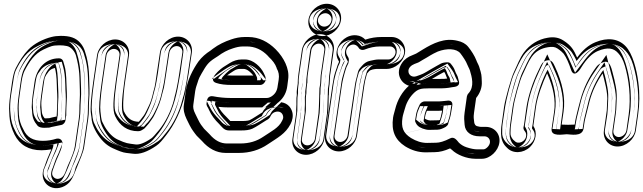

<svg xmlns="http://www.w3.org/2000/svg" viewBox="-20 -749 3407 1017"><path d="M278 -14C256 -7 232 -3 207 -3C153 -3 122 -23 104 -63C104 -64 103 -65 103 -65C90 -88 82 -113 80 -142L79 -165C78 -185 79 -211 84 -245L94 -315C98 -344 105 -363 109 -372C135 -423 164 -465 211 -487C246 -503 257 -509 295 -509C309 -509 322 -508 335 -505C358 -500 378 -474 383 -452L389 -428C396 -397 400 -368 401 -337C402 -284 405 -260 402 -215C399 -180 403 -158 397 -117L376 28C373 48 361 82 339 129C330 149 324 182 304 193C283 205 265 196 258 180C251 165 265 140 271 120C280 93 304 48 307 28L310 10C312 -5 299 -15 288 -15H286C283 -15 280 -15 278 -14ZM252 42C249 50 244 61 238 75C229 94 223 114 216 133C179 212 251 275 323 236C358 217 369 183 385 143C404 95 422 57 426 28L447 -117C453 -157 449 -183 452 -218C456 -266 453 -291 452 -345C451 -379 447 -412 439 -446L432 -470C427 -489 418 -508 404 -523C381 -549 350 -559 302 -559C284 -559 268 -557 252 -553C209 -542 160 -518 130 -486C104 -459 83 -426 64 -389C54 -370 49 -346 44 -315L34 -245C29 -209 27 -179 29 -155L30 -133C32 -98 42 -67 57 -36C84 18 132 47 200 47C218 47 233 45 252 42ZM163 -315 153 -245C150 -223 148 -201 148 -181C148 -174 150 -168 150 -160C151 -126 159 -107 179 -83C186 -75 200 -72 214 -72L240 -73C243 -73 248 -75 251 -76C255 -77 274 -81 304 -87C317 -89 326 -102 327 -112L330 -134C330 -135 331 -136 331 -137V-155C332 -175 331 -181 333 -209C336 -245 333 -273 332 -307C331 -349 328 -382 321 -403L315 -424C312 -434 303 -440 294 -440H291C224 -440 174 -389 163 -315ZM241 -123 221 -122C219 -122 218 -122 216 -123C198 -145 202 -161 199 -190C198 -206 200 -225 203 -245L213 -315C217 -342 218 -338 224 -351C228 -357 236 -367 239 -372C248 -381 257 -386 271 -389C276 -368 280 -345 281 -299C281 -282 282 -266 283 -250C285 -220 282 -177 281 -149L280 -132C262 -128 250 -126 241 -123ZM284 11C260 18 234 22 207 22C147 22 104 -1 81 -52C66 -78 58 -108 56 -141L54 -163C52 -185 55 -214 60 -249L70 -319C74 -349 79 -370 86 -384C112 -437 145 -485 200 -510C233 -525 254 -534 295 -534C311 -534 326 -532 341 -529C377 -521 400 -488 407 -458L414 -434C422 -400 425 -370 426 -337C427 -286 431 -260 427 -213C425 -181 428 -157 422 -113L401 32C397 57 384 92 361 140C356 151 351 196 316 215C282 233 248 218 235 190C221 158 243 126 247 113C257 83 281 34 282 24ZM248 18 292 10 276 52C272 61 267 72 260 86C252 103 246 123 239 142V143L238 144C220 182 235 208 257 218C271 224 290 225 311 214C335 201 345 176 362 134C381 85 398 47 401 24L422 -121C427 -159 425 -183 428 -220C431 -265 428 -288 427 -344C426 -377 422 -407 414 -440L408 -464C404 -480 397 -494 386 -506C369 -525 347 -534 302 -534C286 -534 272 -532 258 -529C219 -519 174 -495 148 -468C124 -443 104 -414 86 -378C78 -363 73 -341 69 -311L59 -241C54 -206 52 -179 54 -157L55 -134C57 -103 66 -76 80 -47C102 -1 140 22 200 22C217 22 230 21 248 18ZM188 -311 178 -241C175 -220 173 -200 173 -181C173 -178 175 -171 175 -160C176 -130 180 -121 198 -100C199 -99 205 -97 213 -97L239 -98H241V-99H242C250 -102 268 -106 299 -112C299 -112 301 -114 302 -116L306 -138V-156C307 -175 306 -181 308 -210C310 -243 308 -272 307 -307C306 -349 303 -378 297 -396C295 -403 293 -408 291 -415C239 -415 197 -376 188 -311ZM249 -99 246 -98 218 -97 215 -98C213 -98 211 -98 209 -99L201 -102L196 -108C173 -138 176 -164 174 -188C172 -209 176 -230 179 -249L189 -319C193 -345 198 -354 202 -363L203 -365L204 -366C208 -372 215 -381 218 -385L219 -387L221 -389C232 -401 247 -410 266 -413L289 -418L295 -395C301 -373 305 -346 306 -299C306 -282 307 -266 308 -251C310 -218 307 -175 306 -148L304 -112L285 -108C267 -104 256 -101 249 -99ZM263 17C245 20 226 22 207 22C126 22 80 -11 60 -57C46 -83 38 -111 36 -142L34 -164C33 -185 34 -213 39 -247L50 -317C54 -347 59 -367 65 -379C91 -431 121 -478 182 -506C214 -521 244 -534 295 -534C315 -534 334 -532 352 -528C406 -516 421 -479 427 -455L434 -431C442 -398 445 -369 446 -337C447 -285 451 -260 447 -214C444 -181 448 -157 442 -115L421 30C418 53 405 87 382 135C375 150 377 189 335 211C327 215 317 220 304 222C279 226 253 220 239 212C225 204 218 195 214 186C202 160 221 133 227 116C236 87 260 40 262 26ZM239 19 313 5 296 48C293 57 288 68 281 82C273 99 267 119 260 138V139L259 140C233 197 277 223 279 223C279 223 282 223 292 218C311 208 324 179 341 137C360 89 377 51 381 26L402 -119C408 -158 405 -183 408 -219C412 -265 408 -290 407 -345C406 -379 402 -410 394 -443L387 -467C383 -484 375 -499 364 -511C347 -530 335 -534 302 -534C290 -534 280 -532 270 -530C238 -522 195 -501 169 -474C145 -449 125 -419 107 -383C99 -367 93 -344 89 -313L79 -243C74 -208 72 -179 74 -156L75 -133C77 -100 86 -73 101 -43C126 7 162 22 200 22C214 22 223 22 239 19ZM208 -313 198 -243C195 -221 193 -200 193 -181C193 -176 195 -170 195 -160C196 -129 201 -117 217 -97L230 -98C241 -101 253 -103 280 -109C281 -110 282 -113 282 -114L285 -136L286 -137V-155C287 -175 286 -182 288 -210C291 -244 288 -273 287 -307C286 -349 283 -379 277 -399L273 -412C248 -403 216 -367 208 -313ZM265 -102 255 -98 213 -97 203 -99C201 -100 198 -100 196 -101L181 -105L175 -113C153 -141 156 -163 154 -189C152 -208 155 -228 158 -247L169 -317C173 -343 176 -348 181 -358L182 -360L183 -361C187 -367 194 -376 197 -380L198 -382L199 -383C210 -395 228 -408 257 -413L307 -422L315 -393C321 -371 325 -345 326 -299C326 -282 327 -265 328 -250C330 -219 327 -176 326 -149L325 -115L296 -109C279 -105 269 -103 265 -102Z M613 -456 593 -317C580 -224 575 -166 590 -134C614 -83 655 -54 711 -54C726 -54 731 -60 740 -65C744 -67 748 -71 750 -74C756 -81 762 -87 769 -96L782 -114C789 -123 795 -133 801 -146C818 -182 830 -209 841 -258L848 -284C852 -302 855 -325 860 -357L877 -470C880 -488 897 -505 916 -505C935 -505 949 -488 946 -470L929 -357C926 -334 921 -307 915 -278L909 -252C906 -242 904 -233 902 -223C886 -158 854 -99 823 -61C804 -38 790 -22 783 -17C744 10 716 19 697 16C655 10 651 12 603 -10C579 -21 555 -44 535 -78C531 -86 528 -92 523 -101C515 -116 515 -140 512 -159C509 -179 512 -234 524 -317L544 -456C547 -474 564 -490 583 -490C602 -490 616 -474 613 -456ZM494 -456 474 -317C462 -232 457 -176 462 -144C464 -133 465 -123 466 -112C469 -89 481 -65 490 -49C514 -8 542 20 577 36C608 50 630 59 649 61C661 62 672 64 682 65C720 71 763 54 808 23C826 11 840 -7 861 -34C902 -86 941 -163 959 -247L964 -274C970 -305 975 -332 979 -357L996 -470C1003 -516 969 -555 923 -555C877 -555 834 -516 827 -470L810 -357C806 -326 802 -303 799 -288L792 -262C785 -229 777 -206 769 -190C763 -178 750 -149 743 -139L730 -122C722 -111 721 -111 715 -104C679 -105 654 -121 636 -160C631 -171 630 -226 643 -317L663 -456C670 -502 636 -540 590 -540C544 -540 501 -502 494 -456ZM637 -452C642 -485 617 -515 583 -515C551 -515 524 -491 519 -460L499 -321C487 -237 483 -182 487 -155C490 -138 489 -113 501 -90C506 -81 508 -75 512 -67L513 -66L514 -65C536 -28 562 -1 593 13C642 35 654 34 693 40C722 44 755 33 797 4C811 -5 823 -21 842 -45C875 -86 909 -148 926 -217C928 -226 930 -236 933 -245L934 -246L940 -273C946 -303 951 -329 954 -353L970 -466C975 -498 951 -530 916 -530C884 -530 856 -505 852 -474L836 -361C831 -329 827 -305 823 -289L817 -263C806 -214 796 -194 779 -157C774 -145 768 -136 762 -129L749 -111C743 -103 739 -98 732 -90L731 -89L730 -88L728 -86C714 -78 719 -79 711 -79C665 -79 632 -101 612 -144C602 -165 604 -220 617 -313ZM518 -452C523 -485 557 -515 590 -515C593 -515 596 -514 598 -514C624 -510 642 -489 638 -460L618 -321C605 -229 603 -173 614 -149C635 -104 669 -81 714 -79H726L733 -87C738 -92 741 -95 750 -107L763 -124C774 -139 786 -167 792 -179C801 -198 809 -224 816 -257L823 -283C827 -300 830 -322 835 -353L851 -466C856 -499 891 -530 923 -530C926 -530 929 -529 931 -529C957 -525 975 -503 971 -474L955 -361C952 -337 946 -309 940 -279L934 -252C916 -172 880 -98 841 -49C820 -22 807 -6 793 3C750 32 714 44 686 40C676 38 665 37 652 36C638 34 618 28 588 14C559 1 533 -24 511 -62C502 -77 493 -98 491 -115C490 -126 489 -137 487 -148C483 -174 486 -229 498 -313ZM658 -454 638 -315C625 -223 621 -165 633 -140C653 -96 683 -81 703 -79C703 -79 705 -81 707 -82L709 -83V-84L710 -85C717 -93 722 -98 728 -106L741 -123C747 -131 752 -141 758 -153C775 -190 785 -212 796 -261L803 -287C807 -304 811 -327 816 -359L832 -472C835 -492 852 -530 916 -530C986 -530 994 -486 991 -468L974 -355C971 -331 966 -305 960 -275L954 -248C951 -237 948 -230 946 -220C929 -152 897 -92 864 -51C845 -27 834 -12 818 -1C783 23 752 39 712 41C703 41 694 41 685 40C649 35 624 32 575 10C538 -6 513 -34 492 -70V-71L491 -72C487 -80 485 -85 480 -94C469 -115 470 -139 467 -157C463 -181 467 -235 479 -319L499 -458C502 -479 521 -515 583 -515C651 -515 661 -473 658 -454ZM539 -454 519 -315C507 -231 502 -175 507 -146C509 -135 510 -124 511 -113C513 -94 524 -72 533 -57C556 -18 582 6 606 17C636 30 654 36 658 36C671 38 683 39 694 41C700 42 728 38 773 7C785 -1 799 -17 820 -44C859 -94 896 -168 914 -250L920 -277C926 -307 931 -335 935 -359L951 -472C956 -508 928 -529 923 -530C917 -529 878 -508 872 -468L855 -355C851 -324 847 -302 843 -285L837 -259C830 -226 821 -202 813 -184C807 -172 795 -144 785 -130L772 -112C764 -101 760 -98 755 -93L742 -78L712 -79C646 -81 612 -113 593 -153C583 -173 585 -226 598 -319L618 -458C624 -497 592 -515 590 -515C587 -515 545 -497 539 -454Z M1124 -310C1147 -302 1175 -299 1210 -299H1358C1373 -299 1385 -313 1387 -324V-326C1389 -341 1382 -351 1377 -362C1363 -392 1323 -434 1278 -434H1259C1238 -434 1216 -427 1197 -415C1182 -405 1172 -399 1170 -398C1153 -389 1075 -327 1124 -310ZM1183 -350C1195 -358 1200 -362 1219 -374C1230 -381 1240 -384 1251 -384H1270C1278 -384 1289 -381 1303 -369C1311 -362 1317 -355 1322 -349H1217C1204 -349 1193 -349 1183 -350ZM1456 -208C1483 -231 1498 -260 1502 -295L1506 -326C1511 -359 1504 -387 1492 -414C1481 -438 1464 -464 1440 -488C1400 -528 1351 -553 1295 -553H1276C1251 -553 1227 -548 1204 -540C1171 -529 1137 -513 1108 -491C1104 -488 1099 -484 1095 -481C1070 -465 1049 -447 1031 -423C1003 -383 972 -325 964 -267L954 -194C950 -169 956 -144 968 -119C975 -104 992 -69 1003 -55C1011 -45 1016 -36 1022 -30L1050 -2C1084 37 1126 61 1175 61H1246C1302 61 1354 46 1399 15C1451 -20 1492 -40 1519 -92C1529 -111 1534 -135 1528 -156C1520 -185 1496 -209 1456 -208ZM1390 -180H1385H1193C1175 -180 1156 -181 1137 -183C1146 -166 1159 -149 1179 -130C1185 -124 1191 -118 1197 -111L1200 -108H1265C1285 -108 1299 -111 1301 -112C1317 -119 1356 -146 1370 -154C1376 -166 1382 -172 1390 -180ZM1200 -230C1170 -230 1140 -233 1109 -239C1103 -240 1080 -243 1076 -215L1074 -201C1073 -196 1075 -190 1077 -186C1081 -179 1085 -173 1088 -165C1099 -140 1117 -115 1141 -92C1154 -79 1166 -58 1192 -58H1258C1281 -58 1299 -60 1316 -67C1334 -75 1373 -101 1389 -111C1396 -115 1407 -119 1413 -134C1419 -145 1425 -151 1435 -155C1459 -164 1475 -152 1479 -136C1482 -125 1479 -119 1474 -109C1457 -72 1416 -53 1375 -25C1340 -1 1300 11 1253 11H1182C1149 11 1119 -4 1090 -38C1084 -45 1074 -53 1061 -67C1056 -73 1052 -79 1045 -88C1035 -101 1021 -134 1014 -147C1004 -166 1002 -182 1004 -194L1014 -267C1016 -278 1018 -286 1020 -292C1031 -322 1028 -326 1048 -360C1073 -403 1082 -418 1118 -441C1124 -445 1129 -448 1135 -452C1159 -470 1185 -484 1214 -493C1230 -498 1246 -503 1268 -503H1287C1329 -503 1367 -487 1401 -451L1402 -449C1424 -429 1438 -410 1445 -390C1445 -389 1446 -387 1446 -386C1456 -369 1460 -350 1456 -326L1451 -295C1448 -267 1437 -250 1416 -237C1409 -233 1402 -230 1392 -230ZM1135 -333C1145 -349 1176 -374 1182 -377C1186 -379 1194 -384 1210 -394C1226 -404 1243 -409 1259 -409H1278C1308 -409 1344 -375 1355 -351C1361 -337 1363 -335 1362 -330V-328C1361 -326 1358 -324 1358 -324H1210C1178 -324 1152 -328 1135 -333ZM1181 -326C1192 -325 1204 -324 1217 -324H1374L1342 -364C1336 -372 1328 -380 1319 -388C1302 -402 1286 -409 1270 -409H1251C1235 -409 1220 -404 1206 -395C1188 -383 1181 -380 1169 -371L1114 -332ZM1456 -183C1484 -184 1499 -168 1504 -149C1507 -136 1504 -118 1496 -103C1473 -59 1440 -42 1385 -5C1344 23 1297 36 1246 36H1175C1135 36 1099 17 1069 -18L1068 -19C1061 -26 1053 -35 1040 -48C1037 -51 1032 -59 1023 -70C1016 -80 996 -116 990 -130C980 -152 976 -171 979 -190L989 -263C996 -315 1026 -371 1052 -408C1069 -430 1085 -446 1108 -460C1113 -463 1118 -467 1123 -471C1150 -491 1181 -506 1212 -517C1233 -524 1254 -528 1276 -528H1295C1344 -528 1385 -507 1422 -470C1444 -448 1459 -425 1469 -403C1480 -380 1485 -357 1481 -330L1477 -299C1473 -268 1461 -246 1439 -227L1385 -181ZM1389 -205H1385H1193C1176 -205 1158 -206 1140 -208L1094 -213L1115 -172C1125 -152 1141 -132 1162 -112C1168 -106 1172 -101 1178 -94C1182 -90 1186 -86 1189 -85L1194 -83H1265C1288 -83 1301 -84 1311 -89C1331 -98 1370 -125 1383 -133L1389 -136L1392 -142C1398 -152 1400 -155 1407 -162L1455 -208ZM1200 -205H1392C1406 -205 1419 -208 1429 -215C1456 -232 1472 -258 1476 -292L1481 -322C1485 -351 1480 -377 1468 -399C1459 -425 1443 -446 1419 -468C1380 -509 1336 -528 1287 -528H1268C1243 -528 1223 -522 1206 -517C1174 -507 1146 -492 1120 -472C1115 -468 1109 -465 1104 -462C1065 -437 1051 -414 1027 -372C1007 -336 1005 -327 996 -300C993 -292 992 -283 990 -271L979 -198C977 -181 978 -159 991 -135C998 -123 1012 -90 1025 -73C1032 -65 1036 -58 1041 -52L1042 -50L1043 -49C1057 -35 1067 -26 1071 -21C1104 17 1141 36 1182 36H1253C1305 36 1350 22 1389 -4C1428 -30 1475 -51 1497 -98C1501 -106 1508 -123 1503 -143C1495 -172 1463 -193 1426 -178C1411 -172 1399 -161 1391 -146V-145L1390 -144C1388 -138 1386 -138 1376 -132C1359 -122 1319 -96 1305 -90C1294 -85 1281 -83 1258 -83H1192C1181 -83 1177 -91 1159 -110C1136 -132 1119 -153 1110 -174C1106 -182 1103 -191 1099 -198L1101 -211C1101 -213 1102 -215 1102 -215H1104C1136 -208 1169 -205 1200 -205ZM1153 -330C1165 -327 1184 -324 1210 -324H1341C1341 -325 1342 -326 1342 -326V-328C1343 -338 1340 -343 1334 -355C1322 -380 1287 -407 1277 -409H1259C1256 -409 1245 -407 1230 -398C1214 -388 1207 -384 1201 -381C1195 -377 1156 -344 1153 -330ZM1176 -326 1102 -333 1148 -366C1160 -375 1168 -380 1186 -391C1202 -401 1223 -409 1251 -409H1270C1304 -409 1325 -396 1341 -382C1350 -374 1358 -367 1364 -359L1391 -324H1217C1202 -324 1189 -325 1176 -326ZM1458 -183C1458 -183 1476 -180 1484 -152C1488 -136 1483 -115 1475 -99C1451 -53 1420 -38 1365 -1C1326 26 1286 36 1246 36H1175C1155 36 1123 25 1091 -12L1090 -13L1089 -14L1061 -42C1058 -45 1053 -53 1044 -64C1036 -74 1018 -111 1011 -125C1000 -148 996 -170 999 -192L1009 -265C1017 -320 1047 -376 1073 -413C1090 -435 1107 -451 1129 -465C1134 -469 1139 -472 1144 -476C1170 -495 1200 -509 1228 -519C1246 -525 1261 -528 1276 -528H1295C1325 -528 1362 -514 1400 -476C1422 -454 1438 -431 1449 -408C1460 -384 1465 -358 1461 -328L1457 -297C1453 -264 1439 -240 1418 -222L1369 -180ZM1387 -205 1471 -208 1429 -168C1422 -162 1419 -158 1413 -147L1410 -141L1404 -137C1391 -129 1354 -103 1329 -92C1310 -84 1293 -83 1265 -83H1183L1171 -89C1165 -92 1160 -96 1156 -100C1150 -107 1146 -112 1140 -118C1119 -138 1104 -158 1094 -177L1074 -216L1146 -208C1162 -206 1178 -205 1193 -205H1385ZM1200 -205H1392C1403 -205 1416 -206 1426 -209C1436 -212 1444 -216 1450 -220C1480 -238 1492 -262 1496 -293L1501 -324C1505 -351 1501 -374 1489 -394V-395C1480 -419 1465 -440 1441 -462C1403 -502 1354 -528 1287 -528H1268C1234 -528 1210 -521 1192 -515C1157 -504 1126 -487 1099 -467C1094 -463 1089 -460 1084 -457C1043 -431 1030 -410 1006 -368C986 -333 986 -325 976 -297C974 -290 972 -281 970 -269L959 -196C958 -187 958 -176 961 -164C963 -156 965 -148 970 -139C977 -126 990 -95 1003 -78C1010 -70 1015 -63 1020 -57L1021 -56L1022 -55C1036 -41 1045 -32 1049 -27C1080 9 1121 36 1182 36H1253C1316 36 1369 19 1410 -9C1448 -35 1496 -58 1517 -102C1521 -111 1528 -124 1524 -140C1522 -149 1516 -158 1506 -166C1487 -182 1443 -188 1409 -175C1388 -167 1377 -155 1370 -141C1366 -131 1367 -134 1356 -128C1339 -118 1297 -90 1287 -86C1282 -84 1279 -83 1258 -83H1200C1195 -87 1189 -94 1180 -104C1157 -126 1141 -147 1131 -170C1127 -178 1123 -187 1119 -194V-199L1121 -211C1149 -207 1173 -205 1200 -205Z M1675 -568C1629 -568 1586 -529 1579 -483L1561 -359C1558 -339 1557 -322 1557 -305L1555 -291C1553 -275 1551 -264 1552 -254V-245C1550 -236 1550 -226 1550 -213C1551 -185 1548 -181 1549 -151L1529 -13C1522 33 1555 71 1601 71C1647 71 1691 33 1698 -13L1717 -149C1717 -150 1718 -150 1718 -151L1720 -187L1721 -244L1722 -245V-248L1723 -282L1726 -305V-307L1728 -343C1728 -349 1729 -354 1730 -359L1748 -483C1755 -529 1721 -568 1675 -568ZM1608 21C1589 21 1576 5 1579 -13L1599 -153C1601 -168 1600 -184 1600 -189C1601 -198 1599 -233 1601 -242C1605 -264 1601 -263 1605 -291L1607 -307C1607 -308 1608 -310 1608 -311C1608 -324 1608 -340 1611 -359L1629 -483C1632 -501 1649 -518 1668 -518C1687 -518 1701 -501 1698 -483L1680 -359C1679 -352 1678 -345 1678 -339L1676 -304L1672 -281V-278L1671 -244V-242V-239L1669 -181L1667 -148L1648 -13C1645 5 1627 21 1608 21ZM1704 -679C1723 -679 1739 -661 1736 -642C1733 -622 1717 -608 1697 -608C1678 -608 1661 -626 1664 -645C1667 -665 1684 -679 1704 -679ZM1614 -645C1621 -691 1664 -729 1711 -729C1758 -729 1793 -689 1786 -642C1779 -596 1735 -558 1689 -558C1642 -558 1607 -598 1614 -645ZM1675 -543C1643 -543 1608 -512 1603 -479L1585 -355C1582 -336 1582 -321 1582 -305V-303L1580 -287C1578 -272 1577 -263 1577 -256C1577 -249 1577 -244 1576 -239C1575 -233 1575 -227 1575 -214C1576 -183 1573 -179 1574 -151V-149L1554 -9C1550 20 1568 42 1594 46H1601C1634 46 1668 16 1673 -17L1693 -153L1695 -188L1696 -246V-247C1696 -248 1697 -248 1697 -249L1698 -285L1701 -309L1704 -345C1704 -351 1704 -357 1705 -363L1723 -487C1727 -516 1709 -539 1683 -543ZM1608 46C1574 46 1549 16 1554 -17L1574 -157C1576 -168 1574 -180 1575 -192C1576 -198 1574 -230 1577 -246C1580 -262 1575 -262 1580 -295L1582 -311C1582 -326 1583 -343 1586 -363L1604 -487C1608 -518 1636 -543 1668 -543C1703 -543 1727 -511 1722 -479L1704 -355C1703 -349 1703 -343 1703 -337L1701 -301L1697 -277L1696 -241V-240V-239V-238L1694 -180L1692 -145L1673 -9C1668 22 1640 46 1608 46ZM1704 -704C1739 -704 1765 -672 1760 -638C1755 -606 1729 -583 1697 -583C1663 -583 1634 -614 1639 -649C1644 -682 1672 -704 1704 -704ZM1639 -641C1635 -612 1654 -587 1682 -583H1689C1722 -583 1756 -612 1761 -646C1765 -676 1745 -700 1718 -704H1711C1677 -704 1644 -675 1639 -641ZM1675 -543C1669 -542 1629 -521 1623 -481L1606 -357C1603 -337 1602 -321 1602 -305V-304L1600 -289C1598 -273 1596 -263 1597 -255C1597 -249 1597 -246 1596 -242C1594 -235 1595 -227 1595 -214C1596 -184 1593 -180 1594 -151V-150L1574 -11C1568 28 1599 46 1601 46C1604 46 1647 28 1653 -15L1673 -151V-152L1675 -187L1676 -245V-247L1677 -248L1678 -284L1681 -307V-308L1683 -344C1683 -350 1684 -355 1685 -361L1703 -485C1708 -521 1680 -542 1675 -543ZM1608 46C1540 46 1531 4 1534 -15L1554 -155C1556 -168 1554 -182 1555 -191C1556 -199 1554 -231 1557 -244C1561 -262 1556 -262 1560 -293L1562 -309V-311C1561 -325 1563 -341 1566 -361L1584 -485C1587 -505 1604 -543 1668 -543C1738 -543 1745 -499 1742 -481L1725 -357C1724 -351 1723 -344 1723 -338L1721 -303L1717 -279V-278L1716 -242V-240V-239L1714 -181L1712 -147L1693 -11C1690 10 1670 46 1608 46ZM1704 -704C1643 -704 1622 -669 1619 -647C1616 -626 1628 -583 1697 -583C1759 -583 1777 -618 1780 -640C1783 -660 1774 -704 1704 -704ZM1659 -643C1652 -597 1689 -583 1689 -583C1692 -583 1735 -600 1741 -644C1747 -685 1713 -704 1711 -704C1708 -704 1665 -687 1659 -643Z M2075 -468C2072 -450 2055 -434 2037 -434H1984C1970 -434 1956 -430 1941 -427C1924 -424 1909 -414 1898 -401C1889 -390 1881 -385 1876 -367L1872 -350C1868 -334 1863 -319 1860 -298L1821 -31C1818 -13 1801 3 1782 3C1763 3 1749 -13 1752 -31L1791 -298C1796 -330 1800 -339 1805 -360L1810 -377C1813 -388 1817 -398 1823 -409C1825 -412 1826 -415 1826 -418L1828 -430C1829 -439 1823 -449 1819 -455C1809 -471 1812 -492 1829 -505C1849 -520 1870 -513 1881 -494C1887 -485 1900 -482 1910 -486C1938 -497 1965 -503 1993 -503H2046C2064 -503 2078 -486 2075 -468ZM1775 53C1821 53 1864 15 1871 -31L1910 -298C1913 -319 1916 -329 1920 -344L1924 -359C1927 -363 1929 -365 1934 -371C1943 -381 1963 -383 1976 -384H2029C2074 -384 2118 -423 2125 -468C2132 -513 2099 -553 2054 -553H2001C1972 -553 1945 -549 1915 -539C1903 -552 1887 -560 1868 -562C1819 -567 1776 -530 1765 -486C1759 -461 1764 -442 1776 -422C1770 -410 1766 -399 1762 -385L1756 -368C1749 -346 1746 -329 1741 -298L1702 -31C1695 15 1729 53 1775 53ZM2100 -464C2096 -433 2068 -409 2037 -409H1984C1975 -409 1962 -406 1945 -403C1935 -401 1926 -394 1917 -384C1905 -370 1903 -372 1900 -361L1896 -344C1892 -328 1888 -313 1885 -294L1846 -27C1841 4 1814 28 1782 28C1748 28 1723 -2 1728 -35L1766 -302C1771 -335 1775 -348 1780 -367H1781L1786 -384C1790 -397 1793 -407 1801 -421C1801 -421 1802 -421 1802 -422L1803 -432C1802 -434 1800 -437 1797 -442C1780 -470 1787 -505 1814 -525C1846 -549 1882 -537 1901 -509C1931 -521 1962 -528 1993 -528H2046C2081 -528 2105 -496 2100 -464ZM1775 28C1808 28 1842 -2 1847 -35L1885 -302C1888 -324 1892 -336 1896 -350L1901 -371L1905 -375C1908 -379 1910 -382 1915 -388C1934 -410 1963 -408 1974 -409H1975H2029C2061 -409 2096 -439 2101 -472C2105 -501 2087 -524 2061 -528H2054H2001C1975 -528 1951 -524 1923 -515L1907 -510L1896 -522C1888 -531 1878 -536 1866 -537C1831 -541 1797 -514 1789 -481C1785 -463 1788 -451 1798 -435L1805 -423L1799 -410C1793 -399 1790 -391 1786 -378L1780 -361C1773 -340 1770 -325 1766 -294L1727 -27C1723 2 1741 24 1767 28ZM2120 -466C2117 -447 2104 -426 2072 -415C2063 -412 2051 -409 2037 -409H1984C1983 -409 1975 -408 1955 -404C1953 -403 1945 -398 1938 -390C1926 -376 1925 -377 1921 -363L1916 -346C1912 -330 1908 -316 1905 -296L1866 -29C1863 -8 1844 28 1782 28C1714 28 1705 -14 1708 -33L1746 -300C1751 -333 1755 -343 1760 -364L1766 -381C1769 -393 1774 -404 1780 -416C1780 -417 1781 -419 1781 -420L1783 -432C1783 -433 1781 -440 1776 -447C1762 -470 1764 -499 1793 -520C1799 -525 1807 -529 1818 -533C1841 -541 1871 -539 1890 -531C1901 -527 1907 -521 1912 -516C1937 -523 1965 -528 1993 -528H2046C2065 -528 2080 -523 2090 -518C2117 -504 2123 -484 2120 -466ZM1775 28C1778 28 1821 10 1827 -33L1865 -300C1868 -321 1872 -334 1876 -348L1881 -366L1883 -369C1886 -373 1889 -376 1894 -382C1900 -389 1908 -394 1917 -398C1939 -407 1962 -408 1970 -409H1973H2029C2032 -409 2075 -428 2081 -470C2086 -505 2058 -527 2053 -528H2001C1981 -528 1963 -525 1938 -517L1897 -503L1875 -527C1869 -534 1861 -538 1860 -538C1859 -538 1819 -526 1809 -483C1804 -462 1809 -447 1819 -430L1823 -422L1820 -415C1814 -404 1810 -394 1806 -381L1801 -364C1794 -342 1790 -327 1786 -296L1747 -29C1741 10 1773 28 1775 28Z M2341 -77C2356 -88 2354 -94 2355 -98C2360 -112 2367 -135 2369 -149L2376 -191C2378 -202 2373 -218 2352 -216C2326 -213 2310 -212 2308 -212H2230C2219 -212 2207 -204 2203 -195C2192 -172 2185 -154 2183 -137L2179 -113C2178 -107 2180 -102 2183 -97C2192 -78 2212 -69 2232 -64C2239 -62 2245 -61 2252 -61L2297 -62C2311 -62 2327 -69 2341 -77ZM2230 -121 2233 -137C2234 -142 2236 -149 2241 -162H2300C2305 -162 2309 -162 2322 -163L2319 -149C2318 -142 2314 -124 2310 -114L2304 -112L2259 -111C2247 -111 2232 -119 2230 -121ZM2575 7C2573 23 2554 42 2541 42H2506C2494 42 2475 39 2451 31C2436 26 2422 18 2411 7C2401 -4 2387 -28 2364 -16C2333 0 2308 7 2290 7L2242 8C2213 8 2185 -1 2157 -18C2115 -45 2104 -74 2112 -126C2114 -140 2119 -153 2122 -165C2131 -201 2146 -229 2168 -252C2193 -278 2210 -281 2250 -281H2302C2333 -281 2349 -282 2374 -287C2383 -289 2423 -287 2409 -325C2409 -326 2408 -329 2407 -333C2404 -350 2396 -356 2390 -374C2386 -387 2378 -399 2367 -412C2363 -417 2356 -419 2350 -419C2340 -419 2323 -417 2315 -412C2298 -402 2288 -398 2260 -381C2222 -358 2220 -357 2185 -345C2163 -338 2147 -351 2144 -366C2139 -389 2160 -404 2175 -410L2188 -415C2198 -418 2204 -423 2216 -430L2242 -445C2269 -462 2289 -472 2299 -476C2346 -494 2398 -493 2419 -466C2432 -449 2449 -424 2455 -407C2459 -396 2465 -388 2469 -376C2479 -342 2495 -290 2461 -254C2457 -250 2454 -243 2453 -238L2441 -153C2437 -123 2439 -113 2441 -88C2444 -50 2475 -27 2520 -27H2546C2564 -27 2578 -12 2575 7ZM2349 -333C2342 -347 2342 -355 2333 -368C2317 -360 2295 -347 2268 -331H2309C2333 -331 2334 -331 2349 -333ZM2625 7C2632 -39 2599 -77 2553 -77H2528C2519 -77 2517 -79 2506 -81C2498 -83 2493 -93 2492 -100C2490 -124 2487 -123 2491 -153L2502 -230C2523 -256 2534 -286 2532 -317C2532 -323 2531 -331 2531 -339C2531 -357 2522 -382 2518 -396C2514 -408 2507 -418 2503 -430C2494 -453 2477 -480 2460 -501C2446 -518 2427 -528 2403 -533C2335 -550 2274 -520 2220 -487L2194 -471C2184 -465 2183 -464 2177 -462L2163 -456C2143 -449 2122 -435 2109 -415C2072 -360 2104 -307 2146 -295C2111 -264 2085 -220 2073 -170C2070 -156 2064 -141 2062 -126C2052 -55 2073 -8 2126 26C2160 47 2196 58 2235 58L2283 57C2308 57 2335 50 2364 37C2367 40 2370 42 2374 45C2399 70 2451 92 2498 92H2533C2576 92 2619 50 2625 7ZM2327 -98 2330 -101C2330 -102 2331 -104 2332 -107C2337 -120 2343 -142 2345 -153L2350 -191C2326 -189 2313 -187 2308 -187H2230C2229 -187 2226 -185 2226 -184C2215 -162 2209 -145 2207 -133L2204 -110L2205 -109L2206 -107C2209 -100 2220 -93 2239 -88H2240C2246 -86 2245 -86 2252 -86L2297 -87C2303 -87 2315 -91 2327 -98ZM2214 -102 2204 -111 2208 -140C2209 -148 2212 -158 2218 -172L2224 -187H2300C2304 -187 2306 -187 2319 -188L2351 -191L2344 -145C2342 -134 2337 -117 2333 -105L2330 -95L2320 -91C2316 -89 2312 -88 2310 -88C1851 23 2308 -87 2308 -87L2259 -86C2236 -87 2222 -96 2214 -102ZM2600 11C2605 -22 2580 -52 2546 -52H2520C2484 -52 2468 -68 2466 -91C2464 -117 2462 -121 2466 -149L2478 -234C2478 -235 2479 -236 2479 -236C2525 -285 2502 -352 2493 -383C2488 -400 2480 -409 2478 -416C2470 -438 2453 -464 2438 -482C2405 -523 2340 -518 2290 -499C2277 -494 2257 -484 2229 -467L2203 -451C2191 -444 2188 -441 2181 -439H2180L2166 -433C2148 -426 2111 -403 2120 -361C2126 -333 2156 -309 2193 -321C2229 -333 2235 -337 2272 -359C2299 -375 2309 -378 2328 -390C2330 -391 2343 -394 2349 -394C2358 -383 2363 -375 2366 -366C2374 -341 2381 -338 2383 -329C2384 -323 2385 -321 2386 -317V-314C2381 -313 2377 -314 2368 -312C2346 -307 2333 -306 2302 -306H2250C2209 -306 2180 -301 2150 -270C2125 -244 2107 -211 2097 -171C2094 -160 2089 -147 2087 -130C2079 -72 2094 -29 2144 3C2176 23 2207 33 2242 33L2290 32C2316 32 2343 23 2376 6C2379 8 2385 16 2394 25C2408 39 2424 49 2443 55C2469 63 2490 67 2506 67H2541C2572 67 2596 38 2600 11ZM2372 -344C2368 -353 2366 -364 2354 -382L2341 -400L2321 -390C2305 -381 2282 -369 2255 -353L2176 -306H2309C2333 -306 2338 -306 2352 -308L2388 -312ZM2600 4C2595 35 2561 67 2533 67H2498C2458 67 2410 47 2391 28V27L2390 26C2386 23 2385 22 2382 19L2370 7L2354 14C2327 26 2304 32 2283 32L2235 33C2200 33 2169 23 2139 4C2094 -25 2078 -59 2087 -122C2089 -134 2093 -149 2097 -164C2108 -210 2131 -249 2162 -277L2196 -307L2153 -319C2148 -320 2143 -323 2139 -326C2119 -339 2107 -366 2130 -401C2140 -416 2156 -428 2171 -433L2186 -439C2193 -442 2198 -444 2207 -450L2233 -465C2287 -498 2341 -523 2398 -509C2419 -504 2430 -497 2440 -485C2456 -465 2472 -440 2479 -421C2485 -405 2492 -396 2494 -389C2499 -374 2506 -350 2506 -338C2506 -329 2507 -323 2507 -316C2508 -291 2501 -267 2483 -246L2478 -240L2466 -157C2462 -126 2465 -118 2467 -98C2468 -89 2471 -80 2476 -73C2481 -66 2488 -59 2501 -56C2508 -55 2515 -52 2528 -52H2553C2556 -52 2558 -51 2560 -51C2586 -47 2604 -25 2600 4ZM2306 -93C2313 -99 2307 -93 2311 -103C2316 -117 2323 -139 2325 -151L2330 -189C2320 -188 2318 -187 2308 -187H2246C2236 -165 2230 -149 2228 -135L2224 -111C2224 -108 2224 -106 2225 -105L2226 -104L2227 -103C2232 -92 2238 -90 2252 -86H2253L2293 -87C2296 -88 2300 -90 2306 -93ZM2193 -108 2184 -115 2188 -138C2189 -145 2191 -155 2197 -168L2205 -187H2300L2314 -188L2371 -193L2364 -147C2363 -137 2358 -120 2354 -109L2351 -100L2338 -94C2331 -91 2325 -90 2322 -89C2319 -88 2317 -88 2314 -87L2259 -86H2257C2216 -87 2200 -102 2193 -108ZM2620 9C2623 -9 2616 -27 2591 -41C2581 -47 2565 -52 2546 -52H2520C2511 -52 2489 -57 2486 -90C2484 -116 2482 -122 2486 -151L2498 -236C2498 -238 2501 -242 2501 -242C2538 -281 2529 -326 2520 -359C2518 -367 2516 -374 2514 -380C2509 -395 2502 -404 2499 -412C2492 -432 2475 -458 2460 -476C2457 -480 2453 -484 2449 -487C2405 -523 2325 -517 2273 -497C2256 -491 2237 -479 2208 -462L2183 -447C2170 -439 2168 -438 2165 -437L2164 -436L2148 -430C2121 -419 2093 -395 2100 -363C2102 -355 2106 -347 2114 -339C2120 -333 2128 -326 2142 -322C2162 -316 2189 -317 2208 -323C2245 -335 2256 -343 2292 -364C2313 -377 2323 -381 2336 -388C2341 -381 2344 -375 2346 -369C2349 -360 2352 -353 2355 -348C2359 -341 2362 -338 2363 -331C2364 -326 2364 -323 2365 -320C2366 -316 2367 -314 2367 -312C2364 -312 2362 -311 2357 -310C2339 -306 2332 -306 2302 -306H2250C2202 -306 2158 -296 2128 -264C2103 -238 2087 -206 2077 -168C2074 -157 2069 -143 2067 -128C2059 -73 2071 -35 2123 -1C2156 20 2195 33 2241 33H2242L2291 32C2320 32 2345 24 2368 15L2372 19C2386 33 2405 45 2429 53C2457 62 2480 67 2506 67H2541C2606 67 2618 23 2620 9ZM2393 -340 2406 -314 2358 -309C2346 -308 2333 -306 2309 -306H2163L2235 -348C2262 -364 2286 -377 2302 -386L2350 -412L2375 -377C2387 -360 2388 -350 2393 -340ZM2580 6C2575 39 2542 64 2532 67H2498C2474 67 2432 52 2413 33H2412V32C2409 29 2406 27 2403 24L2377 -2L2336 17C2310 29 2293 32 2282 32L2234 33C2211 33 2189 27 2160 9C2117 -19 2097 -57 2107 -124C2109 -137 2113 -153 2117 -167C2129 -214 2154 -255 2184 -282L2209 -305L2166 -318C2156 -321 2118 -357 2151 -406C2162 -422 2178 -432 2186 -435L2188 -436L2203 -442C2211 -445 2219 -449 2228 -455L2253 -470C2310 -505 2352 -519 2385 -511L2386 -510H2387C2399 -507 2409 -504 2419 -491C2435 -471 2452 -446 2459 -425C2464 -410 2471 -401 2474 -392C2478 -377 2486 -354 2486 -339C2486 -331 2487 -323 2487 -316C2489 -288 2479 -262 2461 -240L2458 -236L2446 -155C2442 -124 2445 -121 2447 -99C2448 -92 2444 -66 2491 -57C2491 -57 2506 -52 2528 -52H2553C2557 -51 2585 -31 2580 6Z M3258 -23C3239 -23 3226 -39 3229 -58L3241 -142C3242 -150 3243 -159 3244 -168L3246 -211C3247 -235 3248 -259 3242 -290C3236 -320 3232 -340 3228 -352C3221 -375 3214 -434 3177 -420C3163 -415 3149 -409 3139 -395C3099 -341 3071 -282 3054 -219C3048 -195 3042 -175 3039 -161C3033 -136 3028 -119 3025 -95L3024 -89C3014 -89 3003 -88 2989 -88C2975 -88 2962 -89 2955 -89L2965 -157C2976 -232 2959 -312 2919 -397C2911 -414 2902 -437 2873 -428C2854 -422 2848 -409 2840 -392L2830 -371C2804 -318 2778 -243 2769 -183L2756 -90C2755 -80 2747 -69 2760 -54C2766 -47 2768 -38 2767 -28C2764 -1 2726 20 2705 -3L2698 -9C2687 -22 2683 -34 2684 -46C2685 -59 2684 -72 2687 -90L2700 -183C2702 -200 2709 -229 2720 -270C2731 -310 2741 -339 2748 -353C2763 -384 2777 -420 2795 -446C2817 -478 2846 -493 2883 -499C2904 -502 2918 -502 2933 -492C2951 -480 2962 -469 2966 -464C2980 -444 2993 -415 3005 -379C3005 -379 3016 -337 3048 -376C3052 -381 3055 -385 3059 -392C3088 -439 3118 -467 3147 -479C3198 -500 3230 -495 3254 -468C3267 -454 3280 -435 3290 -400C3311 -328 3323 -234 3310 -142L3298 -58C3295 -39 3276 -23 3258 -23ZM3251 27C3297 27 3341 -12 3348 -58L3360 -142C3368 -198 3369 -255 3361 -313C3353 -379 3331 -466 3293 -505C3254 -545 3198 -552 3133 -525C3097 -510 3066 -483 3037 -444C3019 -486 3005 -508 2965 -534C2941 -550 2913 -555 2881 -549C2831 -541 2787 -514 2755 -471C2734 -443 2719 -403 2703 -369C2688 -339 2656 -224 2650 -183L2637 -90C2634 -72 2634 -57 2634 -41C2634 -16 2642 10 2660 28L2666 34C2696 66 2751 64 2787 30C2820 -2 2827 -49 2805 -82C2805 -83 2806 -87 2806 -90L2819 -183C2827 -239 2854 -310 2878 -361C2912 -285 2924 -217 2915 -157L2902 -68C2895 -22 2964 -38 2982 -38C3000 -38 3064 -22 3071 -68L3075 -95C3076 -103 3078 -112 3080 -121C3088 -153 3093 -175 3103 -213C3117 -265 3140 -314 3172 -360C3179 -332 3202 -254 3196 -210V-208L3194 -164C3193 -156 3192 -149 3191 -142L3179 -58C3172 -12 3205 27 3251 27ZM3258 2C3224 2 3200 -29 3205 -62L3217 -146C3218 -153 3218 -162 3219 -170L3221 -212C3222 -235 3222 -258 3217 -286C3211 -316 3207 -334 3204 -344C3198 -363 3193 -390 3187 -397H3186C3173 -392 3165 -388 3159 -380C3121 -328 3094 -273 3078 -213C3072 -189 3067 -170 3064 -156C3058 -130 3052 -113 3049 -91L3046 -65L3025 -64C3015 -64 3004 -63 2989 -63C2974 -63 2962 -64 2954 -64L2926 -65L2940 -161C2950 -230 2936 -304 2897 -386C2887 -407 2888 -407 2880 -404C2872 -401 2871 -400 2862 -381L2852 -360C2827 -310 2802 -235 2794 -179L2781 -86C2780 -76 2777 -73 2777 -72L2779 -70C2789 -57 2794 -41 2792 -25C2788 10 2754 36 2720 32C2708 30 2698 26 2687 15L2680 8L2679 7C2664 -10 2659 -29 2660 -48C2661 -58 2659 -73 2662 -94L2676 -187C2679 -206 2685 -236 2696 -277C2707 -318 2717 -347 2725 -364C2739 -393 2754 -431 2775 -460C2801 -497 2837 -517 2879 -524C2902 -528 2926 -526 2947 -512C2967 -499 2978 -489 2986 -478C3002 -455 3015 -429 3028 -391L3029 -392C3031 -395 3033 -398 3037 -405C3068 -455 3102 -487 3138 -502C3194 -525 3240 -521 3273 -485C3288 -469 3303 -445 3314 -407C3336 -332 3349 -235 3335 -138L3323 -54C3318 -22 3289 2 3258 2ZM3251 2C3284 2 3319 -29 3324 -62L3336 -146C3344 -199 3343 -254 3336 -310C3328 -374 3305 -456 3275 -487C3244 -518 3202 -527 3143 -502C3112 -489 3084 -466 3057 -429L3031 -394L3014 -434C2997 -474 2987 -489 2951 -513C2933 -525 2914 -530 2886 -524C2842 -517 2803 -494 2775 -456C2757 -432 2742 -393 2725 -358C2713 -333 2680 -215 2675 -179L2662 -86C2660 -70 2659 -56 2659 -40C2659 -20 2665 -2 2677 10L2684 17C2703 37 2741 38 2769 12C2795 -12 2798 -47 2784 -69L2779 -76L2780 -85C2780 -86 2780 -90 2781 -94L2795 -187C2804 -247 2830 -320 2855 -372L2878 -421L2901 -371C2936 -292 2949 -219 2939 -153L2927 -64C2927 -63 2926 -63 2926 -62C2935 -59 2964 -63 2982 -63C3019 -63 3044 -56 3046 -72L3050 -99C3051 -108 3053 -116 3055 -126C3063 -158 3068 -180 3078 -219C3093 -274 3117 -326 3151 -374L3182 -419L3196 -366C3203 -339 3229 -263 3221 -206L3219 -162C3218 -153 3217 -145 3216 -138L3204 -54C3200 -25 3218 -2 3244 2ZM3258 2C3189 2 3181 -41 3184 -60L3197 -144C3198 -152 3198 -160 3199 -169L3201 -212C3202 -236 3203 -259 3197 -288C3191 -318 3187 -338 3184 -348C3181 -357 3179 -366 3176 -378C3174 -375 3171 -372 3169 -369C3137 -321 3113 -270 3098 -215C3092 -191 3087 -172 3084 -158C3078 -133 3073 -116 3070 -93L3066 -66L3028 -64C3017 -63 3004 -63 2989 -63H2974C2965 -63 2957 -64 2951 -64L2906 -66L2920 -159C2930 -228 2917 -301 2881 -380L2873 -365C2847 -314 2822 -239 2814 -181L2801 -88C2799 -72 2795 -71 2801 -64C2811 -52 2813 -40 2812 -27C2810 -5 2788 34 2723 32C2695 31 2675 20 2665 9L2658 2C2644 -14 2639 -32 2640 -47C2641 -59 2639 -73 2642 -92L2656 -185C2659 -203 2665 -233 2676 -274C2687 -315 2696 -344 2704 -360C2718 -390 2733 -426 2753 -455C2778 -491 2816 -514 2870 -523C2885 -525 2905 -528 2926 -524C2944 -521 2958 -515 2968 -508C2988 -494 3001 -483 3008 -473C3017 -459 3026 -445 3034 -426C3060 -460 3085 -484 3120 -499C3150 -512 3186 -521 3225 -515C3248 -511 3265 -503 3278 -494C3284 -489 3289 -484 3294 -479C3309 -463 3323 -441 3334 -404C3356 -330 3369 -235 3355 -140L3343 -56C3340 -34 3320 2 3258 2ZM3251 2C3255 2 3297 -18 3303 -60L3316 -144C3324 -198 3323 -254 3316 -311C3308 -375 3284 -462 3254 -493C3228 -520 3210 -521 3178 -511C3173 -509 3167 -508 3161 -505C3135 -494 3107 -471 3079 -434L3026 -364L2993 -438C2975 -479 2965 -495 2931 -518C2917 -528 2911 -528 2897 -525H2895H2894C2863 -520 2826 -500 2797 -461C2779 -436 2763 -397 2746 -363C2733 -337 2700 -219 2695 -181L2682 -88C2680 -71 2679 -56 2679 -40C2679 -18 2687 4 2699 16L2706 23C2718 36 2722 32 2726 31C2731 30 2739 25 2748 17C2767 0 2776 -27 2772 -51C2771 -59 2767 -68 2763 -74L2760 -79V-84C2760 -85 2761 -89 2761 -92L2775 -185C2783 -243 2809 -315 2834 -367L2879 -461L2921 -367C2956 -289 2968 -219 2959 -155L2947 -66C2947 -64 2946 -62 2946 -60C2954 -60 2963 -63 2982 -63C3006 -63 3015 -60 3022 -60C3023 -61 3025 -65 3026 -70L3030 -97C3031 -105 3033 -114 3035 -124C3043 -156 3048 -178 3058 -217C3073 -271 3096 -321 3130 -369L3192 -458L3216 -363C3223 -336 3248 -258 3241 -208V-207L3239 -163C3238 -154 3237 -147 3236 -140L3224 -56C3219 -18 3247 1 3251 2Z"/></svg>

Font: AppleStorm
Style: XbdFaxIta
Weight: 800
Foundry: Cannot Into Space Fonts
Version: Version 1.01